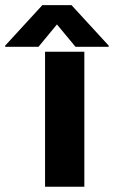

<svg xmlns="http://www.w3.org/2000/svg" viewBox="-132 -713 435 733"><path d="M40 0V-515.6H190V0ZM15 -534.4H-112.3V-538.7L29.7 -693.4H141L283 -538.7V-534.4H156.2L85.4 -619.7Z"/></svg>

Font: Inter Display V
Style: Regular
Weight: 400
Designer: Rasmus Andersson
Foundry: rsms
Version: Version 3.015;git-src